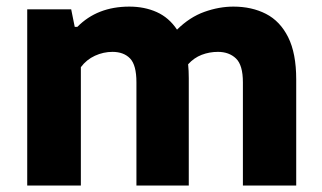

<svg xmlns="http://www.w3.org/2000/svg" viewBox="-20 -576 1000 596"><path d="M64.5 0V-547H201L212 -492.5H220Q282 -555.5 381.5 -555.5Q428.5 -555.5 466.5 -538.5Q504.5 -521.5 529.5 -484Q569 -523 614.5 -539.2Q660 -555.5 704.5 -555.5Q761.5 -555.5 805.5 -533Q849.5 -510.5 874.5 -460.5Q899.5 -410.5 899.5 -329.5V0H734V-320.5Q734 -374 712.5 -394.5Q691 -415 656.5 -415Q630 -415 606 -405.8Q582 -396.5 564 -376.5Q566 -356 566 -333.5V0H403.5V-320.5Q403.5 -374 383.8 -394.5Q364 -415 329 -415Q301 -415 274.8 -403Q248.5 -391 231 -367.5V0Z"/></svg>

Font: Encode Sans SemiExpanded SemiExpanded
Style: Bold
Weight: 700
Width: 6
Designer: Multiple Designers
Foundry: Impallari Type
Version: Version 3.000; ttfautohint (v1.8.3) -l 8 -r 50 -G 200 -x 14 